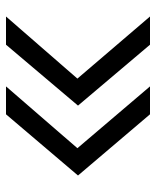

<svg xmlns="http://www.w3.org/2000/svg" viewBox="40 -600 520 640"><g transform="rotate(-90 300.0 -280.0)"><path d="M471 -40 268 -280 471 -520H565L358 -282L565 -40ZM239 -40 35 -280 239 -520H332L126 -282L332 -40Z"/></g></svg>

Font: Tiny Light
Style: Regular
Weight: 300
Monospace: yes
Designer: Philipp Nurullin, Konstantin Bulenkov
Foundry: JetBrains
Version: Version 2.251; ttfautohint (v1.8.4.7-5d5b)